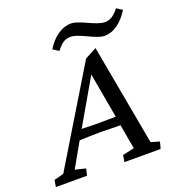

<svg xmlns="http://www.w3.org/2000/svg" viewBox="-176 -860 894 969"><g transform="rotate(-20 271.0 -375.0)"><path d="M552.7 -744.1 583 -724.6Q557.1 -682.1 522.9 -657.5Q488.8 -632.8 450.2 -632.8Q425.8 -632.8 369.4 -660.2Q313 -687.5 288.1 -687.5Q264.2 -687.5 246.8 -675.8Q229.5 -664.1 210.9 -639.6L179.7 -659.2Q205.1 -701.2 240 -725.6Q274.9 -750 313.5 -750Q337.9 -750 394 -723.6Q450.2 -697.3 475.6 -697.3Q498.5 -697.3 516.1 -708.7Q533.7 -720.2 552.7 -744.1ZM-41 0 -35.2 -36.1 16.6 -49.8 324.2 -557.6 386.7 -590.8 485.4 -49.8 531.2 -36.1 521.5 0H327.1L333 -36.1L395.5 -49.8L372.1 -181.6Q295.9 -183.6 264.6 -183.6Q244.6 -183.6 204.3 -182.4Q164.1 -181.2 152.3 -180.7L78.1 -49.8L134.8 -36.1L126 0ZM274.4 -229.5Q293.9 -229.5 324 -230Q354 -230.5 364.3 -230.5L321.3 -472.7L181.6 -231.4Q230.5 -229.5 274.4 -229.5Z"/></g></svg>

Font: Crimson Pro
Style: Italic
Weight: 400
Italic angle: -12°
Designer: Jacques Le Bailly
Foundry: Baron von Fonthausen
Version: Version 1.003